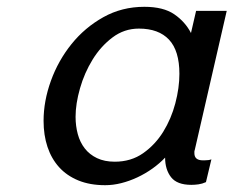

<svg xmlns="http://www.w3.org/2000/svg" viewBox="-20 -532 686 564"><path d="M202 -189Q202 -162 208.5 -138Q215 -114 229 -96Q243 -78 265 -67.5Q287 -57 317 -57Q365 -57 400.5 -82Q436 -107 459.5 -145Q483 -183 495 -228.5Q507 -274 507 -315Q507 -383 476.5 -415.5Q446 -448 388 -448Q345 -448 310.5 -422Q276 -396 252 -357Q228 -318 215 -272.5Q202 -227 202 -189ZM108 -177Q108 -235 129.5 -294.5Q151 -354 190 -402.5Q229 -451 283.5 -481.5Q338 -512 404 -512Q460 -512 492 -490Q524 -468 541 -435L556 -500H646L552 -91Q551 -89 551 -86.5Q551 -84 551 -82Q551 -61 576 -61H581Q594 -61 601 -64L585 3Q574 8 563 9.5Q552 11 542 11Q500 11 482.5 -11.5Q465 -34 465 -69Q449 -52 428 -37Q407 -22 383.5 -11Q360 0 336 6Q312 12 289 12Q244 12 210 -2Q176 -16 153.5 -41Q131 -66 119.5 -100.5Q108 -135 108 -177Z"/></svg>

Font: Perun
Style: Italic
Weight: 400
Italic angle: -12°
Foundry: Copyright (c) Stefan Peev, Context Ltd, 2016
Version: Version 1.027